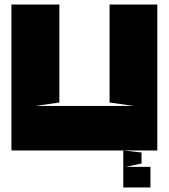

<svg xmlns="http://www.w3.org/2000/svg" viewBox="-20 -659 740 841"><path d="M136 -195H566L460 -210V-639H669V0H30V-639H240V-210L136 -195ZM600 9V57L531 72H639V162H520V0Z"/></svg>

Font: Banana Brick
Style: Regular
Weight: 400
Designer: artmaker
Foundry: artmaker
Version: Version 4.000 2011 initial release